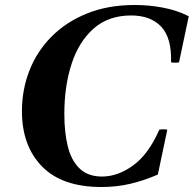

<svg xmlns="http://www.w3.org/2000/svg" viewBox="-20 -735 777 770"><path d="M387 15Q229 15 148.5 -67.5Q68 -150 68 -289Q68 -375 98 -452Q128 -529 186.5 -588Q245 -647 329 -681Q413 -715 521 -715Q577 -715 633 -704.5Q689 -694 737 -670L698 -485Q682 -482 666 -485Q669 -583 626.5 -628Q584 -673 506 -673Q415 -673 355.5 -620.5Q296 -568 267 -478.5Q238 -389 238 -278Q238 -204 252 -147.5Q266 -91 299.5 -59Q333 -27 389 -27Q453 -27 514.5 -72Q576 -117 619 -215Q635 -218 651 -215L613 -35Q558 -11 503 2Q448 15 387 15Z"/></svg>

Font: Poltawski Nowy
Style: Bold Italic
Weight: 700
Italic angle: -12°
Designer: Adam Pótawski, Mateusz Machalski, Borys Kosmynka, Ania Wieluska
Foundry: Capitalics.wtf
Version: Version 1.001;gftools[0.9.25]